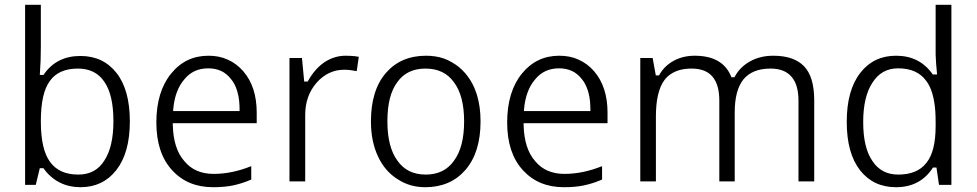

<svg xmlns="http://www.w3.org/2000/svg" viewBox="-20 -780 4120 810"><path d="M165.5 -466.8Q219.2 -543.9 319.3 -543.9Q415 -543.9 471.2 -472.7Q527.8 -400.9 527.8 -268.1Q527.8 -135.3 470.7 -62.5Q414.1 9.8 319.3 9.8Q272 9.8 233.4 -9.3Q220.2 -15.6 209 -23.9Q196.8 -32.7 185.8 -43.5Q174.8 -54.2 165.5 -67.4L163.6 -70.3H159.7H153.8H147.9L146.5 -64.9L130.9 0H85.9V-759.8H152.3V-582.5Q152.3 -521 148.4 -471.7L147.9 -463.9H155.8H159.7H163.6ZM420.4 -434.6Q383.3 -490.7 308.6 -490.7Q227.5 -490.7 190.4 -438.5Q152.3 -387.2 152.3 -268.1Q152.3 -148.9 191.4 -96.7Q210.9 -69.8 240.7 -56.6Q270.5 -43.5 310.1 -43.5Q383.8 -43.5 420.4 -103Q458.5 -161.1 458.5 -269Q458.5 -379.4 420.4 -434.6Z M964.4 2Q928.2 9.8 878.9 9.8Q771.5 9.8 706.1 -62Q639.6 -134.3 639.6 -263.2Q639.6 -328.6 655.3 -380.1Q670.9 -431.6 701.7 -469.2Q762.7 -544.9 859.4 -544.9Q904.8 -544.9 939.9 -528.8Q978 -512.2 1006.3 -479.5Q1063 -413.6 1063 -305.2V-260.3H716.3H709V-252.4Q711.4 -151.9 758.3 -99.6Q802.2 -46.4 881.3 -46.4Q959 -46.4 1040 -79.1V-22.5Q1019.5 -13.7 1001 -7.8Q982.4 -2 964.4 2ZM858.4 -491.7Q795.4 -491.7 757.8 -445.3Q737.8 -422.4 726.1 -390.9Q714.4 -359.4 710.9 -319.8L710.4 -311.5H718.3H983.4H990.7V-319.3Q990.7 -328.1 990.2 -336.7Q989.7 -345.2 989 -353.5Q988.3 -361.8 986.8 -369.6Q985.4 -377.4 983.6 -384.8Q981.9 -392.1 979.7 -398.9Q977.5 -405.8 974.9 -412.1Q972.2 -418.5 969 -424.6Q965.8 -430.7 962.4 -436Q959 -441.4 954.6 -446.3Q937 -469.2 913.1 -480.5Q889.2 -491.7 858.4 -491.7Z M1438 -544.9Q1448.2 -544.9 1458 -544.4Q1467.8 -543.9 1476.6 -543Q1485.4 -542 1493.7 -540.5L1484.9 -480Q1469.7 -482.9 1456.8 -484.4Q1443.8 -485.8 1432.1 -485.8Q1397.9 -485.8 1368.7 -471.9Q1339.4 -458 1315.4 -430.7Q1267.6 -376 1267.6 -294.4V-14.6H1201.2V-535.2H1253.9L1262.7 -442.9L1263.2 -436H1270H1273.9H1278.3L1280.3 -439.9Q1309.1 -490.7 1349.6 -518.1Q1370.1 -531.2 1392.1 -538.1Q1414.1 -544.9 1438 -544.9Z M1942.9 -470.7Q2007.3 -396 2007.3 -268.1Q2007.3 -136.7 1943.4 -63Q1879.9 9.8 1773.9 9.8Q1708.5 9.8 1657.7 -23.9Q1630.9 -40.5 1610.1 -64.5Q1589.4 -88.4 1574.7 -120.1Q1544.9 -183.1 1544.9 -268.1Q1544.9 -399.4 1608.4 -472.7Q1671.4 -544.9 1777.3 -544.9Q1787.6 -544.9 1797.4 -544.2Q1807.1 -543.5 1816.7 -542Q1826.2 -540.5 1835.2 -538.3Q1844.2 -536.1 1852.5 -533.2Q1860.8 -530.3 1869.1 -526.4Q1877.4 -522.5 1884.8 -518.1Q1893.1 -513.7 1900.6 -508.5Q1908.2 -503.4 1915.5 -497.6Q1922.9 -491.7 1929.7 -484.9Q1936.5 -478 1942.9 -470.7ZM1656.2 -433.6Q1614.3 -377.9 1614.3 -268.1Q1614.3 -159.7 1656.7 -102.1Q1697.8 -43.5 1775.9 -43.5Q1854 -43.5 1895 -101.6Q1938 -159.2 1938 -268.1Q1938 -376 1895 -433.1Q1854 -490.7 1774.9 -490.7Q1696.8 -490.7 1656.2 -433.6Z M2444.3 2Q2408.2 9.8 2358.9 9.8Q2251.5 9.8 2186 -62Q2119.6 -134.3 2119.6 -263.2Q2119.6 -328.6 2135.3 -380.1Q2150.9 -431.6 2181.6 -469.2Q2242.7 -544.9 2339.4 -544.9Q2384.8 -544.9 2419.9 -528.8Q2458 -512.2 2486.3 -479.5Q2543 -413.6 2543 -305.2V-260.3H2196.3H2189V-252.4Q2191.4 -151.9 2238.3 -99.6Q2282.2 -46.4 2361.3 -46.4Q2439 -46.4 2520 -79.1V-22.5Q2499.5 -13.7 2481 -7.8Q2462.4 -2 2444.3 2ZM2338.4 -491.7Q2275.4 -491.7 2237.8 -445.3Q2217.8 -422.4 2206.1 -390.9Q2194.3 -359.4 2190.9 -319.8L2190.4 -311.5H2198.2H2463.4H2470.7V-319.3Q2470.7 -328.1 2470.2 -336.7Q2469.7 -345.2 2469 -353.5Q2468.3 -361.8 2466.8 -369.6Q2465.3 -377.4 2463.6 -384.8Q2461.9 -392.1 2459.7 -398.9Q2457.5 -405.8 2454.8 -412.1Q2452.1 -418.5 2449 -424.6Q2445.8 -430.7 2442.4 -436Q2439 -441.4 2434.6 -446.3Q2417 -469.2 2393.1 -480.5Q2369.1 -491.7 2338.4 -491.7Z M3415 -14.6H3348.6V-355.5Q3348.6 -422.4 3319.3 -456.1Q3290 -490.7 3230.5 -490.7Q3153.8 -490.7 3116.2 -444.8Q3079.6 -398.9 3079.6 -306.2V-14.6H3014.6V-355.5Q3014.6 -388.7 3007.6 -413.8Q3000.5 -439 2986.3 -456.1Q2971.7 -473.6 2949.5 -482.2Q2927.2 -490.7 2897.5 -490.7Q2872.1 -490.7 2850.8 -485.4Q2829.6 -480 2812.5 -469.2Q2795.4 -458.5 2783.2 -442.4Q2765.1 -418 2756.1 -379.6Q2747.1 -341.3 2747.1 -288.1V-14.6H2681.2V-535.2H2733.4L2745.6 -467.8L2746.6 -461.9H2752.4H2756.3H2760.3L2762.2 -465.3Q2783.7 -502.9 2822.8 -523.9Q2861.8 -544.9 2910.6 -544.9Q3027.8 -544.9 3064 -458.5L3065.4 -454.1H3070.3H3074.2H3078.1L3080.6 -458Q3102.5 -498 3145 -521.5Q3166.5 -533.2 3190.7 -539.1Q3214.8 -544.9 3242.7 -544.9Q3329.1 -544.9 3372.1 -500.5Q3415 -456.1 3415 -356.4Z M3930.7 -73.2H3924.3H3919.9H3916L3914.1 -70.3Q3860.8 9.8 3760.3 9.8Q3665 9.8 3608.9 -61Q3552.2 -132.8 3552.2 -266.1Q3552.2 -399.4 3609.4 -472.7Q3665.5 -544.9 3760.3 -544.9Q3858.4 -544.9 3913.1 -468.8L3915 -465.8H3918.9H3925.3H3933.1L3932.6 -473.6L3929.2 -512.2L3927.2 -549.3V-759.8H3993.7V0H3941.4L3931.6 -66.9ZM3660.6 -100.6Q3698.2 -43.5 3769.5 -43.5Q3809.6 -43.5 3839.1 -55.7Q3868.7 -67.9 3888.2 -92.8Q3908.2 -117.7 3917.7 -156.5Q3927.2 -195.3 3927.2 -248.5V-266.1Q3927.2 -290 3925.8 -311Q3924.3 -332 3921.1 -350.6Q3918 -369.1 3913.3 -385Q3908.7 -400.9 3902.3 -414.3Q3896 -427.7 3887.7 -438.5Q3849.6 -491.7 3769 -491.7Q3698.7 -491.7 3660.6 -431.2Q3621.6 -372.1 3621.6 -265.1Q3621.6 -156.7 3660.6 -100.6Z"/></svg>

Font: Sahel Light FD
Style: Light-FD
Weight: 300
Foundry: Saber Rastikerdar (saber.rastikerdar@gmail.com)
Version: Version 3.3.0